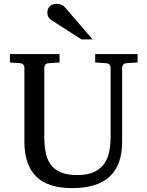

<svg xmlns="http://www.w3.org/2000/svg" viewBox="-20 -948 752 984"><path d="M627 -624Q616.2 -623 611.1 -616.2Q606 -609.4 606 -602.1V-222.2Q606 -160.6 589.4 -115.7Q572.8 -70.8 540.3 -41.5Q507.8 -12.2 459.7 2Q411.6 16.1 349.1 16.1Q225.1 16.1 165 -43.9Q105 -104 105 -222.2V-602.1Q105 -609.4 99.9 -616.2Q94.7 -623 84 -624L30.8 -627.9V-670.9H285.2V-627.9L228 -624Q217.3 -623 212.2 -616.2Q207 -609.4 207 -602.1V-248Q207 -204.1 213.9 -167.7Q220.7 -131.3 239.3 -105.5Q257.8 -79.6 290.8 -65.2Q323.7 -50.8 376 -50.8Q427.7 -50.8 460.9 -65.9Q494.1 -81.1 513.2 -107.7Q532.2 -134.3 539.6 -170.4Q546.9 -206.5 546.9 -248V-602.1Q546.9 -609.4 541.3 -616.2Q535.6 -623 524.9 -624L467.8 -627.9V-670.9H685.1V-627.9ZM397.5 -746.1 245.6 -843.3Q234.9 -850.1 228.8 -859.9Q222.7 -869.6 222.7 -883.3Q222.7 -891.1 225.1 -899.2Q227.5 -907.2 232.9 -913.6Q238.3 -919.9 247.1 -924.1Q255.9 -928.2 268.6 -928.2Q279.3 -928.2 286.6 -926.5Q293.9 -924.8 299.8 -921.4Q305.7 -918 310.5 -912.8Q315.4 -907.7 320.8 -901.4L454.6 -746.1Z"/></svg>

Font: Charis SIL Phon
Style: Regular
Weight: 400
Foundry: SIL International
Version: Version 5.000